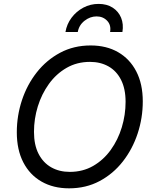

<svg xmlns="http://www.w3.org/2000/svg" viewBox="-20 -975 805 1004"><path d="M341.3 9.8Q258.8 9.8 197.3 -25.4Q135.7 -60.5 101.8 -126.2Q67.9 -191.9 67.9 -283.2Q67.9 -369.6 94.7 -450.9Q121.6 -532.2 172.4 -596.7Q223.1 -661.1 294.4 -699.2Q365.7 -737.3 454.1 -737.3Q536.6 -737.3 597.7 -702.1Q658.7 -667 692.6 -601.6Q726.6 -536.1 726.6 -444.8Q726.6 -357.9 699.7 -276.6Q672.9 -195.3 622.3 -130.6Q571.8 -65.9 500.7 -28.1Q429.7 9.8 341.3 9.8ZM344.7 -76.2Q413.1 -76.2 467.3 -107.4Q521.5 -138.7 559.3 -191.4Q597.2 -244.1 616.9 -309.3Q636.7 -374.5 636.7 -442.4Q636.7 -510.7 613 -557.4Q589.4 -604 547.4 -627.7Q505.4 -651.4 450.7 -651.4Q382.3 -651.4 328.1 -620.1Q273.9 -588.9 235.8 -536.1Q197.8 -483.4 177.7 -418.5Q157.7 -353.5 157.7 -285.6Q157.7 -217.3 181.6 -170.7Q205.6 -124 247.8 -100.1Q290 -76.2 344.7 -76.2ZM495.6 -954.6Q538.6 -954.6 569.1 -935.1Q599.6 -915.5 613.3 -882.1Q627 -848.6 620.1 -807.6H555.7Q562 -843.8 540.3 -866.5Q518.6 -889.2 484.9 -889.2Q451.2 -889.2 422.1 -866.5Q393.1 -843.8 386.7 -807.6H322.3Q329.1 -848.6 354 -882.1Q378.9 -915.5 415.8 -935.1Q452.6 -954.6 495.6 -954.6Z"/></svg>

Font: Inter
Style: Italic
Weight: 400
Italic angle: -9.3988°
Designer: Rasmus Andersson
Foundry: rsms
Version: Version 4.001;git-66647c0bb